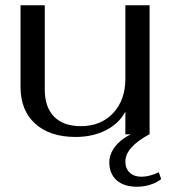

<svg xmlns="http://www.w3.org/2000/svg" viewBox="-20 -510 657 729"><path d="M592 170Q576 183 551.5 191Q527 199 500 199Q450 199 422.5 174Q395 149 395 106Q395 76 416 48Q437 20 476 0H456V-86Q432 -41 382 -15.5Q332 10 267 10Q169 10 113.5 -40.5Q58 -91 58 -180V-490H150V-170Q150 -103 185.5 -67Q221 -31 287 -31Q363 -31 409.5 -80.5Q456 -130 456 -211V-490H548V0H545V1Q456 50 456 103Q456 130 472.5 145.5Q489 161 517 161Q547 161 583 144Z"/></svg>

Font: Fahkwang
Style: Regular
Weight: 400
Version: Version 1.000; ttfautohint (v1.6)